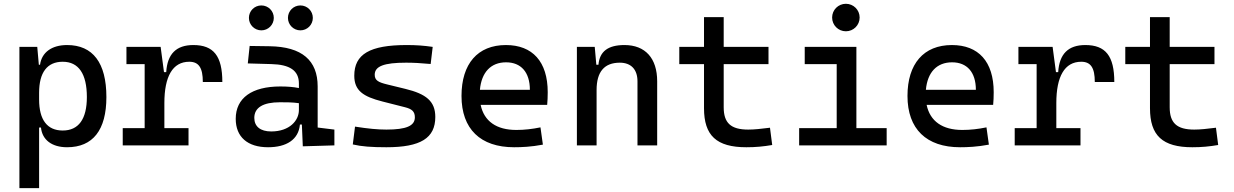

<svg xmlns="http://www.w3.org/2000/svg" viewBox="-20 -764 6485 1009"><path d="M82 224.6H185.5V-93.8H195.3C201.7 -28.8 252.9 9.8 332.5 9.8C468.3 9.8 539.1 -80.6 539.1 -253.9C539.1 -433.6 468.3 -527.3 332.5 -527.3C252 -527.3 199.2 -488.8 190.4 -423.8H184.1L175.8 -517.6H82ZM185.5 -241.2V-276.4C185.5 -383.3 228 -439.5 309.6 -439.5C393.1 -439.5 436.5 -376 436.5 -253.9C436.5 -138.2 393.1 -78.1 309.6 -78.1C228 -78.1 185.5 -134.3 185.5 -241.2Z M843.8 -222.7C843.8 -361.3 886.7 -439.5 974.6 -439.5C1024.4 -439.5 1045.9 -408.2 1045.9 -333H1148.4C1148.4 -469.7 1102.5 -527.3 996.1 -527.3C906.2 -527.3 859.4 -480.5 853.5 -384.8H841.8L824.2 -517.6H644.5V-426.8H740.2V-90.8H625V0H970.7V-90.8H843.8Z M1571.3 4.9 1737.3 0V-83L1649.4 -93.8V-309.6C1649.4 -446.3 1567.4 -518.6 1396.5 -521L1292 -522.5L1282.2 -430.7L1406.2 -427.2C1502 -424.8 1550.8 -394 1550.8 -325.2V-301.3C1522.5 -307.1 1490.2 -309.6 1453.1 -309.6C1303.7 -309.6 1218.8 -249 1218.8 -139.6C1218.8 -44.4 1280.8 9.8 1388.7 9.8C1484.9 9.8 1548.8 -29.8 1556.2 -109.4H1566.4ZM1550.8 -221.7V-185.5C1550.8 -130.9 1502 -73.2 1405.3 -73.2C1348.6 -73.2 1316.4 -99.1 1316.4 -144.5C1316.4 -198.7 1362.8 -226.6 1451.2 -226.6C1484.9 -226.6 1517.6 -226.6 1550.8 -221.7ZM1353.5 -604.5C1389.6 -604.5 1418.9 -633.8 1418.9 -669.9C1418.9 -706.5 1389.6 -735.4 1353.5 -735.4C1317.4 -735.4 1288.1 -706.5 1288.1 -669.9C1288.1 -633.8 1317.4 -604.5 1353.5 -604.5ZM1558.6 -604.5C1594.7 -604.5 1624 -633.8 1624 -669.9C1624 -706.5 1594.7 -735.4 1558.6 -735.4C1522.5 -735.4 1493.2 -706.5 1493.2 -669.9C1493.2 -633.8 1522.5 -604.5 1558.6 -604.5Z M2010.7 9.8C2190.4 9.8 2267.6 -38.1 2267.6 -149.4C2267.6 -232.4 2218.8 -270.5 2110.4 -296.9L2014.6 -320.3C1970.2 -331.1 1949.2 -340.8 1949.2 -371.1C1949.2 -416 1998 -434.6 2114.3 -434.6C2152.3 -434.6 2190.4 -432.6 2243.2 -427.7L2253.9 -517.6C2208 -524.4 2167 -527.3 2117.2 -527.3C1923.8 -527.3 1841.8 -479.5 1841.8 -366.2C1841.8 -288.1 1888.2 -256.3 1990.2 -230.5L2109.4 -200.2C2143.6 -191.4 2160.2 -178.7 2160.2 -147.5C2160.2 -102.5 2115.2 -83 2010.7 -83C1963.9 -83 1914.1 -87.9 1845.7 -98.6L1834 -4.9C1879.9 5.9 1932.6 9.8 2010.7 9.8Z M2681.6 9.8C2720.7 9.8 2771.5 7.8 2833 -3.9L2820.3 -94.7C2777.3 -85.9 2736.3 -81.1 2693.4 -81.1C2589.4 -81.1 2523.9 -126.5 2505.9 -212.9H2855.5C2857.4 -233.4 2858.4 -254.9 2858.4 -279.3C2858.4 -440.4 2778.3 -527.3 2638.7 -527.3C2490.2 -527.3 2405.3 -428.7 2405.3 -259.8C2405.3 -85.9 2504.9 9.8 2681.6 9.8ZM2502 -292C2510.3 -384.3 2559.6 -436.5 2639.6 -436.5C2717.8 -436.5 2764.6 -384.8 2764.6 -292Z M3330.1 0H3433.6V-336.9C3433.6 -458 3371.1 -527.3 3261.7 -527.3C3174.8 -527.3 3130.9 -493.2 3125 -423.8H3113.8L3105.5 -517.6H3011.7V0H3115.2V-291C3115.2 -387.2 3156.2 -434.6 3237.3 -434.6C3295.9 -434.6 3330.1 -399.4 3330.1 -336.9Z M3902.3 9.8C3951.2 9.8 3992.2 5.9 4038.1 -2L4026.4 -92.8C3979.5 -86.9 3944.3 -83 3912.1 -83C3820.3 -83 3783.2 -118.2 3783.2 -200.2V-426.8H4018.6V-517.6H3783.2V-673.8H3679.7V-517.6H3549.8V-426.8H3679.7V-195.3C3679.7 -51.8 3745.1 9.8 3902.3 9.8Z M4179.7 0H4639.6V-90.8H4480.5V-517.6H4209V-426.8H4377V-90.8H4179.7ZM4425.3 -599.6C4465.3 -599.6 4497.6 -631.8 4497.6 -671.9C4497.6 -711.9 4465.3 -744.1 4425.3 -744.1C4385.3 -744.1 4353 -711.9 4353 -671.9C4353 -631.8 4385.3 -599.6 4425.3 -599.6Z M5025.4 9.8C5064.5 9.8 5115.2 7.8 5176.8 -3.9L5164.1 -94.7C5121.1 -85.9 5080.1 -81.1 5037.1 -81.1C4933.1 -81.1 4867.7 -126.5 4849.6 -212.9H5199.2C5201.2 -233.4 5202.1 -254.9 5202.1 -279.3C5202.1 -440.4 5122.1 -527.3 4982.4 -527.3C4834 -527.3 4749 -428.7 4749 -259.8C4749 -85.9 4848.6 9.8 5025.4 9.8ZM4845.7 -292C4854 -384.3 4903.3 -436.5 4983.4 -436.5C5061.5 -436.5 5108.4 -384.8 5108.4 -292Z M5531.2 -222.7C5531.2 -361.3 5574.2 -439.5 5662.1 -439.5C5711.9 -439.5 5733.4 -408.2 5733.4 -333H5835.9C5835.9 -469.7 5790 -527.3 5683.6 -527.3C5593.8 -527.3 5546.9 -480.5 5541 -384.8H5529.3L5511.7 -517.6H5332V-426.8H5427.7V-90.8H5312.5V0H5658.2V-90.8H5531.2Z M6246.1 9.8C6294.9 9.8 6335.9 5.9 6381.8 -2L6370.1 -92.8C6323.2 -86.9 6288.1 -83 6255.9 -83C6164.1 -83 6127 -118.2 6127 -200.2V-426.8H6362.3V-517.6H6127V-673.8H6023.4V-517.6H5893.6V-426.8H6023.4V-195.3C6023.4 -51.8 6088.9 9.8 6246.1 9.8Z"/></svg>

Font: Cascadia Code PL
Style: Regular
Weight: 400
Monospace: yes
Designer: Aaron Bell
Foundry: Saja Typeworks
Version: Version 2404.023